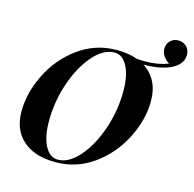

<svg xmlns="http://www.w3.org/2000/svg" viewBox="-124 -997 1149 1137"><g transform="rotate(15 451.0 -428.5)"><path d="M902 -800Q902 -773 886 -750.5Q870 -728 839 -712Q811 -697 767 -688Q723 -679 668 -679Q716 -649 741.5 -599Q767 -549 767 -481Q767 -368 709 -252.5Q651 -137 547 -61.5Q443 14 313 14Q185 14 113.5 -49Q42 -112 42 -226Q42 -339 99.5 -455Q157 -571 261 -646.5Q365 -722 495 -722Q566 -722 621 -702Q640 -700 674 -700Q752 -700 813 -724Q763 -757 763 -802Q763 -832 782.5 -851.5Q802 -871 832 -871Q862 -871 882 -851.5Q902 -832 902 -800ZM594 -495Q594 -592 564 -648Q534 -704 486 -704Q418 -704 355 -632Q292 -560 253 -446Q214 -332 214 -213Q214 -116 244 -60Q274 -4 322 -4Q390 -4 453 -76Q516 -148 555 -262Q594 -376 594 -495Z"/></g></svg>

Font: Playfair Display SC
Style: Bold Italic
Weight: 700
Italic angle: -14°
Designer: Claus Eggers Sørensen
Foundry: Claus Eggers Sørensen
Version: Version 1.200; ttfautohint (v1.6)